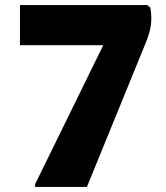

<svg xmlns="http://www.w3.org/2000/svg" viewBox="-20 -740 656 760"><path d="M59 -720H563L575 -710Q577 -700 578 -688Q579 -676 579 -667Q579 -639 571 -611Q563 -583 551 -556L324 0H119V-11L424 -633L468 -561H59Z"/></svg>

Font: Kufam ExtraBold
Style: Regular
Weight: 800
Designer: Wael Morcos, Artur Schmal
Foundry: Original Type
Version: Version 1.300; ttfautohint (v1.8.3)